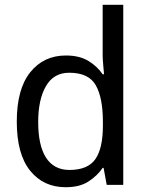

<svg xmlns="http://www.w3.org/2000/svg" viewBox="-20 -780 619 810"><path d="M256.8 9.8C296.4 9.8 328.1 2 353 -14.2C377.9 -30.3 397.9 -49.3 413.1 -71.8H417L430.2 0H500V-759.8H413.1V-545.9C413.1 -535.6 414.1 -522.5 415.5 -505.4C417 -488.3 418.5 -475.6 418.9 -466.8H413.1C397.9 -488.8 377.9 -507.8 353 -522.9C328.1 -538.1 296.4 -545.9 257.8 -545.9C195.8 -545.9 146 -522.5 107.9 -475.6C69.8 -428.2 50.8 -358.9 50.8 -267.1C50.8 -174.8 69.8 -106 107.4 -59.6C145 -13.2 194.8 9.8 256.8 9.8ZM272.9 -63C183.6 -63 141.1 -136.7 141.1 -265.1C141.1 -328.1 151.9 -378.9 173.8 -416.5C195.3 -454.1 228 -473.1 272 -473.1C326.7 -473.1 364.3 -455.6 384.3 -419.9C404.3 -384.3 414.1 -333 414.1 -266.1V-250C414.1 -187 403.8 -140.1 382.8 -109.4C361.8 -78.6 325.2 -63 272.9 -63Z"/></svg>

Font: Avrile Sans
Style: Regular
Weight: 400
Designer: Monotype Design Team, Google (font), Stefan Peev (BGR Cyrillic), Cristiano Sobral (main changes)
Foundry: The Avrile Sans Project Authors
Version: Version 3.110